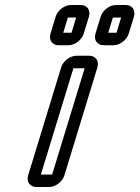

<svg xmlns="http://www.w3.org/2000/svg" viewBox="-20 -723 558 768"><path d="M143.6 -25 273.6 -450H318.6L188.6 -25ZM237.7 -22 369.5 -453C377.4 -479 362.9 -500 336.9 -500H285.9C259.9 -500 232.4 -479 224.5 -453L92.7 -22C84.8 4 99.4 25 125.4 25H176.4C202.4 25 229.8 4 237.7 -22ZM413 -592 431.6 -653H464.6L446 -592ZM495.1 -589 515.6 -656C523.5 -682 508.9 -703 482.9 -703H443.9C417.9 -703 390.5 -682 382.6 -656L362.1 -589C354.1 -563 368.7 -542 394.7 -542H433.7C459.7 -542 487.1 -563 495.1 -589ZM233 -592 251.6 -653H284.6L266 -592ZM315.1 -589 335.6 -656C343.5 -682 328.9 -703 302.9 -703H263.9C237.9 -703 210.5 -682 202.6 -656L182.1 -589C174.1 -563 188.7 -542 214.7 -542H253.7C279.7 -542 307.1 -563 315.1 -589Z"/></svg>

Font: DIN Rundschrift
Style: EngKontKu
Weight: 400
Width: 3
Version: Version 1.027